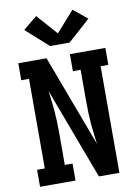

<svg xmlns="http://www.w3.org/2000/svg" viewBox="-104 -1057 809 1125"><g transform="rotate(-10 300.0 -494.5)"><path d="M41 0V-101H87V-634H41V-735H209L413 -190Q409 -221 405 -252.5Q401 -284 398.5 -315.5Q396 -347 395 -378.5Q394 -410 394 -441V-634H348V-735H559V-634H513V0H391L187 -545Q191 -514 195 -482.5Q199 -451 201.5 -419.5Q204 -388 205 -356.5Q206 -325 206 -294V-101H252V0ZM242 -802 109 -921 192 -989 300 -867 408 -989 491 -921 358 -802Z"/></g></svg>

Font: Iosevka Slab Extended
Style: Bold
Weight: 700
Width: 7
Monospace: yes
Designer: Belleve Invis
Foundry: Belleve Invis
Version: Version 11.1.0; ttfautohint (v1.8.3)